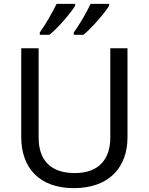

<svg xmlns="http://www.w3.org/2000/svg" viewBox="-20 -964 771 994"><path d="M545 -934V-944H449C428 -899 390 -834 362 -796V-784H412C457 -820 524 -899 545 -934ZM369 -934V-944H273C251 -899 214 -834 186 -796V-784H236C281 -820 348 -899 369 -934ZM640 -252V-714H551V-252C551 -144 496 -68 367 -68C242 -68 180 -135 180 -251V-714H90V-254C90 -95 184 10 362 10C551 10 640 -104 640 -252Z"/></svg>

Font: Noto Sans Osage
Style: Regular
Weight: 400
Designer: Monotype Design Team
Foundry: Monotype Imaging Inc.
Version: Version 2.002